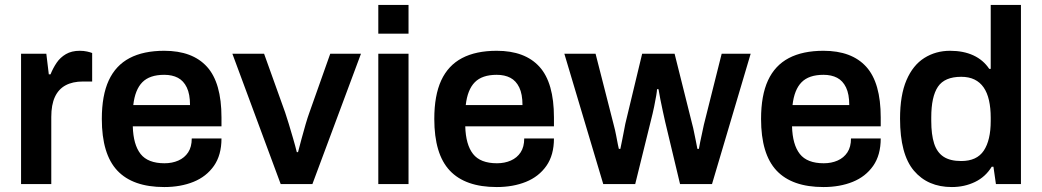

<svg xmlns="http://www.w3.org/2000/svg" viewBox="-20 -743 4206 775"><path d="M65 0V-526H167L177 -443H184Q194 -468 208.5 -489.5Q223 -511 246 -524.5Q269 -538 302 -538Q318 -538 331.5 -535Q345 -532 352 -529V-414H315Q273 -414 244.5 -398.5Q216 -383 201.5 -351.5Q187 -320 187 -271V0Z M643 12Q516 12 453.5 -54.5Q391 -121 391 -263Q391 -358 419 -418.5Q447 -479 503 -508.5Q559 -538 643 -538Q757 -538 815.5 -473.5Q874 -409 874 -269V-233H516Q518 -159 547.5 -121.5Q577 -84 644 -84Q675 -84 700 -95Q725 -106 739.5 -128Q754 -150 754 -184H874Q874 -117 843.5 -73.5Q813 -30 761 -9Q709 12 643 12ZM518 -319H747Q747 -363 734 -390Q721 -417 698 -429Q675 -441 643 -441Q584 -441 554.5 -411Q525 -381 518 -319Z M1113 0 918 -526H1046L1131 -289Q1137 -272 1145.5 -243.5Q1154 -215 1163 -184.5Q1172 -154 1178 -129H1183Q1189 -152 1197 -182Q1205 -212 1213.5 -241Q1222 -270 1229 -289L1313 -526H1437L1241 0Z M1507 -607V-723H1629V-607ZM1507 0V-526H1629V0Z M1985 12Q1858 12 1795.5 -54.5Q1733 -121 1733 -263Q1733 -358 1761 -418.5Q1789 -479 1845 -508.5Q1901 -538 1985 -538Q2099 -538 2157.5 -473.5Q2216 -409 2216 -269V-233H1858Q1860 -159 1889.5 -121.5Q1919 -84 1986 -84Q2017 -84 2042 -95Q2067 -106 2081.5 -128Q2096 -150 2096 -184H2216Q2216 -117 2185.5 -73.5Q2155 -30 2103 -9Q2051 12 1985 12ZM1860 -319H2089Q2089 -363 2076 -390Q2063 -417 2040 -429Q2017 -441 1985 -441Q1926 -441 1896.5 -411Q1867 -381 1860 -319Z M2415 0 2258 -526H2384L2457 -240Q2463 -218 2467 -196.5Q2471 -175 2474 -160Q2477 -145 2478 -142H2484Q2488 -160 2492 -181Q2496 -202 2499.5 -219.5Q2503 -237 2504 -243L2572 -526H2703L2774 -242Q2778 -228 2781.5 -209.5Q2785 -191 2789 -173Q2793 -155 2795 -142H2801Q2803 -154 2806.5 -171Q2810 -188 2814 -206Q2818 -224 2821 -239L2893 -526H3010L2854 0H2725L2665 -251Q2661 -270 2655.5 -294Q2650 -318 2645.5 -342Q2641 -366 2638 -383H2632Q2632 -376 2629 -358Q2626 -340 2620.5 -313Q2615 -286 2606 -251L2544 0Z M3304 12Q3177 12 3114.5 -54.5Q3052 -121 3052 -263Q3052 -358 3080 -418.5Q3108 -479 3164 -508.5Q3220 -538 3304 -538Q3418 -538 3476.5 -473.5Q3535 -409 3535 -269V-233H3177Q3179 -159 3208.5 -121.5Q3238 -84 3305 -84Q3336 -84 3361 -95Q3386 -106 3400.5 -128Q3415 -150 3415 -184H3535Q3535 -117 3504.5 -73.5Q3474 -30 3422 -9Q3370 12 3304 12ZM3179 -319H3408Q3408 -363 3395 -390Q3382 -417 3359 -429Q3336 -441 3304 -441Q3245 -441 3215.5 -411Q3186 -381 3179 -319Z M3822 12Q3725 12 3669 -54Q3613 -120 3613 -264Q3613 -359 3639 -419.5Q3665 -480 3711 -509Q3757 -538 3815 -538Q3869 -538 3909 -519.5Q3949 -501 3973 -465H3979V-723H4101V0H4000L3990 -70H3983Q3958 -29 3915.5 -8.5Q3873 12 3822 12ZM3860 -93Q3923 -93 3951 -135Q3979 -177 3979 -255V-268Q3979 -307 3972 -338Q3965 -369 3950.5 -390Q3936 -411 3913.5 -422Q3891 -433 3860 -433Q3793 -433 3766 -393Q3739 -353 3739 -269V-255Q3739 -200 3750.5 -164Q3762 -128 3788.5 -110.5Q3815 -93 3860 -93Z"/></svg>

Font: Archivo Variable SemiBold
Style: Regular
Weight: 600
Designer: Hector Gatti
Foundry: Omnibus-Type
Version: Version 2.001